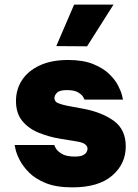

<svg xmlns="http://www.w3.org/2000/svg" viewBox="-20 -799 596 829"><path d="M356 -599 223 -600 300 -779H470ZM293 10Q223 10 177.5 -8.5Q132 -27 105 -54.5Q78 -82 64.5 -109Q51 -136 47 -154.5Q43 -173 43 -173H214Q214 -173 220 -160.5Q226 -148 245.5 -135.5Q265 -123 303 -123Q328 -123 339.5 -129.5Q351 -136 354.5 -144Q358 -152 358 -156Q358 -181 313 -188L240 -200Q191 -208 147 -226Q103 -244 76 -277Q49 -310 49 -363Q49 -413 75 -453Q101 -493 151.5 -516.5Q202 -540 274 -540Q339 -540 382 -522.5Q425 -505 451 -480Q477 -455 490 -429.5Q503 -404 507 -386.5Q511 -369 511 -369H345Q345 -369 339.5 -379.5Q334 -390 317.5 -400Q301 -410 269 -410Q237 -410 226 -398.5Q215 -387 215 -376Q215 -360 231 -353.5Q247 -347 272 -342L337 -330Q419 -315 471 -277.5Q523 -240 523 -167Q523 -91 464 -40.5Q405 10 293 10Z"/></svg>

Font: Be Vietnam Pro Black
Style: Regular
Weight: 900
Designer: Lam Bao, Tony Le, Vietanh Nguyen
Foundry: Yellow Type Foundry
Version: Version 1.002; ttfautohint (v1.8.3)